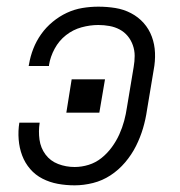

<svg xmlns="http://www.w3.org/2000/svg" viewBox="-20 -548 540 576"><path d="M204 8Q178 8 153.5 3.5Q129 -1 107.5 -12Q86 -23 70.5 -41Q55 -59 46.5 -81.5Q38 -104 36 -129.5Q34 -155 38 -180H99Q95 -154 98.5 -129Q102 -104 116.5 -84.5Q131 -65 154.5 -56Q178 -47 204 -47Q225 -47 246 -53.5Q267 -60 284.5 -74Q302 -88 315.5 -106.5Q329 -125 338 -145Q347 -165 352.5 -185.5Q358 -206 361 -227L381 -347Q384 -364 384 -380.5Q384 -397 378.5 -412.5Q373 -428 363 -440Q353 -452 339 -459.5Q325 -467 308.5 -470Q292 -473 275 -473Q250 -473 224.5 -466Q199 -459 178 -442.5Q157 -426 144 -402Q131 -378 127 -353Q127 -353 127 -352Q127 -351 127 -350H66Q66 -351 66.5 -352.5Q67 -354 67 -355Q71 -379 80 -402Q89 -425 103.5 -445.5Q118 -466 138 -482.5Q158 -499 180.5 -509.5Q203 -520 227 -524Q251 -528 275 -528Q301 -528 326 -524Q351 -520 373 -508.5Q395 -497 411 -479Q427 -461 435.5 -438Q444 -415 445 -389.5Q446 -364 441 -338L421 -218Q417 -190 409 -163Q401 -136 388 -110Q375 -84 355.5 -61Q336 -38 311.5 -22Q287 -6 259 1Q231 8 204 8ZM278 -210H179L195 -310H295Z"/></svg>

Font: Iosevka SS04 Light
Style: Italic
Weight: 300
Italic angle: -9°
Monospace: yes
Designer: Belleve Invis
Foundry: Belleve Invis
Version: Version 19.0.0; ttfautohint (v1.8.4)